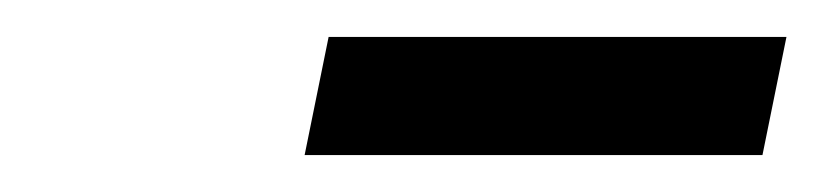

<svg xmlns="http://www.w3.org/2000/svg" viewBox="-20 -643 446 104"><path d="M145 -559 158 -623H406L393 -559Z"/></svg>

Font: Lisu Bosa Black
Style: Italic
Weight: 900
Italic angle: -19°
Designer: David Morse, Annie Olsen, Victor Gaultney, Frank Grießhammer (Latin)
Foundry: SIL International
Version: Version 2.000